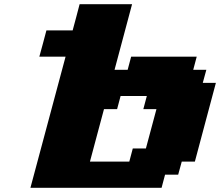

<svg xmlns="http://www.w3.org/2000/svg" viewBox="-20 -895 1049 915"><path d="M125 0H750L766.6 -62.5H829.1L846.2 -125H908.7Q925.3 -187.5 958.7 -312.5Q992.2 -437.5 1008.8 -500H946.3L963.4 -562.5H900.9L917.5 -625H605L588.4 -562.5H525.9L609.4 -875H359.4Q354 -854 343 -812.5Q332 -771 326.2 -750H201.2Q195.8 -729.5 184.6 -687.7Q173.3 -646 167.5 -625H292.5Q264.6 -520.5 208.7 -312.3Q152.8 -104 125 0ZM596.2 -125H408.7Q419.9 -167 442.1 -250Q464.4 -333 475.6 -375H538.1L554.7 -437.5H679.7L663.1 -375H725.6L675.3 -187.5H612.8Z"/></svg>

Font: Faithful 32x
Style: BoldOblique
Weight: 400
Foundry: Faithful Resource Pack
Version: Version 1.0; January 27, 2023